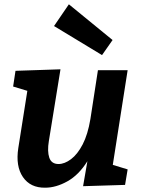

<svg xmlns="http://www.w3.org/2000/svg" viewBox="-20 -860 656 892"><path d="M190 12Q121 13 86.5 -37.5Q52 -88 65 -172L107 -438L41 -458L52 -531L261 -538L207 -205Q199 -157 209 -127.5Q219 -98 252 -98Q280 -98 310 -120.5Q340 -143 364 -189Q388 -235 400 -307L435 -534H573L504 -94L573 -73L561 -1L366 5L386 -111Q346 -47 293 -17.5Q240 12 190 12ZM300 -840 503 -674 454 -604 231 -739Z"/></svg>

Font: Bitter
Style: Bold Italic
Weight: 700
Italic angle: -9°
Designer: Sol Matas, and Bitter project Authors
Foundry: Sol Matas
Version: Version 2.001